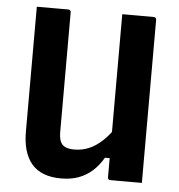

<svg xmlns="http://www.w3.org/2000/svg" viewBox="-51 -749 753 808"><g transform="rotate(5 325.0 -344.5)"><path d="M577 0Q555 0 533 0Q511 0 489 0Q467 0 444 0Q442 0 440 -0.5Q438 -1 437 -2Q436 -3 435 -4Q434 -5 433.5 -7Q433 -9 433 -11Q433 -97 433 -183Q433 -269 433 -355.5Q433 -442 433 -528Q433 -614 433 -700Q456 -700 477.5 -700Q499 -700 521.5 -700Q544 -700 566 -700Q569 -700 571.5 -698.5Q574 -697 575.5 -694.5Q577 -692 577 -689Q577 -617 577 -544Q577 -471 577 -398.5Q577 -326 577 -253.5Q577 -181 577 -109Q577 -79 577 -51.5Q577 -24 577 0ZM237 11Q194 11 163 -1Q132 -13 112 -36.5Q92 -60 82 -94Q72 -128 72 -173Q72 -239 72 -309Q72 -379 72 -453Q72 -527 72 -600Q72 -625 72 -650Q72 -675 72 -700Q106 -700 139 -700Q172 -700 205 -700Q209 -700 211 -698.5Q213 -697 214.5 -695Q216 -693 216 -689Q216 -605 216 -518Q216 -431 216 -345.5Q216 -260 216 -182Q216 -146 231 -130.5Q246 -115 281 -115Q314 -115 343.5 -127.5Q373 -140 401 -166.5Q429 -193 455 -234V-92H413Q394 -59 368.5 -36Q343 -13 310.5 -1Q278 11 237 11Z"/></g></svg>

Font: Recursive
Style: Bold
Weight: 700
Version: Version 1.085